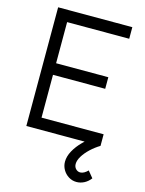

<svg xmlns="http://www.w3.org/2000/svg" viewBox="-139 -802 848 1125"><g transform="rotate(15 285.0 -239.5)"><path d="M438.3 241Q411.7 241 390 227.3Q368.3 213.7 355.5 191.4Q342.7 169.2 342.7 143.3Q342.7 111 361.2 77.2Q379.8 43.3 411 12Q442.2 -19.3 480.3 -44L520 0Q489.5 18.5 463.7 42.8Q437.8 67.2 422.2 92.7Q406.7 118.2 406.7 139.7Q406.7 158.2 418.2 169.8Q429.7 181.3 444.7 181.3Q456.2 181.3 468.2 174.6Q480.3 167.8 490.7 157L523 196.3Q506 218.5 483.8 229.8Q461.5 241 438.3 241ZM70 0V-720H520V-649.7H143.3V-400.3H460V-330H143.3V-70.3H520V0Z"/></g></svg>

Font: Manrope ExtraLight
Style: Regular
Weight: 200
Designer: Mikhail Sharanda
Foundry: Mikhail Sharanda
Version: Version 4.505